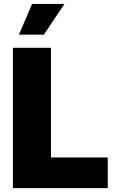

<svg xmlns="http://www.w3.org/2000/svg" viewBox="-20 -975 611 995"><path d="M46.9 0V-727.3H244.3V-159.1H538.4V0ZM78.1 -795.5 146.3 -954.5H313.9L207.4 -795.5Z"/></svg>

Font: Inter UI Black
Style: Regular
Weight: 900
Designer: Rasmus Andersson
Foundry: rsms
Version: 3.2;8d6f07862